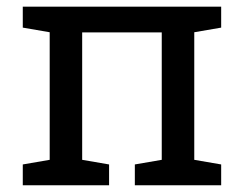

<svg xmlns="http://www.w3.org/2000/svg" viewBox="-20 -548 722 568"><path d="M47.4 0V-61.5L127 -75.2V-452.6L47.4 -466.3V-528.3H634.3V-466.3L554.7 -452.6V-75.2L634.3 -61.5V0H378.9V-61.5L458.5 -75.2V-452.1H223.1V-75.2L302.7 -61.5V0Z"/></svg>

Font: Roboto Slab LO
Style: Regular
Weight: 400
Designer: Google
Version: Version 2.000